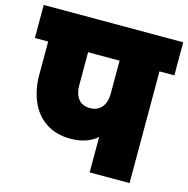

<svg xmlns="http://www.w3.org/2000/svg" viewBox="-119 -844 929 948"><g transform="rotate(15 345.5 -370.0)"><path d="M702 -571H626V0H422V-181Q371 -136 286 -136Q213 -136 161 -170.5Q109 -205 83 -265.5Q57 -326 57 -401V-571H-11V-740H702ZM422 -571H261V-401Q261 -359 281 -333Q301 -307 340 -307Q380 -307 401 -333Q422 -359 422 -400Z"/></g></svg>

Font: Poppins Black A&M
Style: Regular
Weight: 900
Designer: Ninad Kale (Devanagari), Jonny Pinhorn (Latin)
Foundry: Indian Type Foundry
Version: 4.004